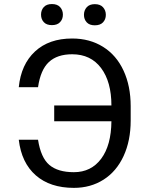

<svg xmlns="http://www.w3.org/2000/svg" viewBox="-20 -909 714 939"><path d="M166 -225.6Q179.7 -137.7 221.4 -102.3Q263.2 -66.9 341.3 -66.9Q425.8 -66.9 474.9 -132.8Q523.9 -198.7 524.9 -315.9H245.1V-393.1H524.9Q524.9 -508.8 474.4 -576.2Q423.8 -643.6 333 -643.6Q259.8 -643.6 219 -605.5Q178.2 -567.4 166 -482.4H71.8Q83 -594.2 151.4 -657.5Q219.7 -720.7 333 -720.7Q418.9 -720.7 484.1 -679.9Q549.3 -639.2 584.2 -563.7Q619.1 -488.3 619.1 -390.1V-319.3Q619.1 -221.2 584.5 -146Q549.8 -70.8 486.6 -30.5Q423.3 9.8 341.3 9.8Q225.1 9.8 155 -51.5Q85 -112.8 71.8 -225.6ZM180.7 -837.4Q180.7 -859.4 194.1 -874.3Q207.5 -889.2 233.9 -889.2Q260.3 -889.2 273.9 -874.3Q287.6 -859.4 287.6 -837.4Q287.6 -815.4 273.9 -800.8Q260.3 -786.1 233.9 -786.1Q207.5 -786.1 194.1 -800.8Q180.7 -815.4 180.7 -837.4ZM390.6 -836.4Q390.6 -858.4 404.1 -873.5Q417.5 -888.7 443.8 -888.7Q470.2 -888.7 483.9 -873.5Q497.6 -858.4 497.6 -836.4Q497.6 -814.5 483.9 -799.8Q470.2 -785.2 443.8 -785.2Q417.5 -785.2 404.1 -799.8Q390.6 -814.5 390.6 -836.4Z"/></svg>

Font: APIMedia Roboto
Style: Regular
Weight: 400
Designer: Google
Version: Version 2.137; 2017